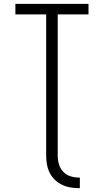

<svg xmlns="http://www.w3.org/2000/svg" viewBox="-20 -755 540 998"><path d="M390 223Q367 223 344.5 219Q322 215 301.5 205Q281 195 264.5 179Q248 163 238 142.5Q228 122 224 99.5Q220 77 220 55V-680H60V-735H440V-680H280V55Q280 77 286.5 99Q293 121 308.5 137.5Q324 154 345.5 161Q367 168 390 168H395V223Z"/></svg>

Font: Iosevka Custom Light
Style: Regular
Weight: 300
Monospace: yes
Designer: Belleve Invis
Foundry: Belleve Invis
Version: Version 27.3.5